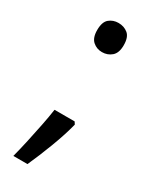

<svg xmlns="http://www.w3.org/2000/svg" viewBox="-179 -599 626 777"><g transform="rotate(30 134.0 -210.5)"><path d="M70 -482Q70 -520 88 -535Q106 -550 131 -550Q157 -550 175.5 -535Q194 -520 194 -482Q194 -446 175.5 -430Q157 -414 131 -414Q106 -414 88 -430Q70 -446 70 -482ZM183 -105Q170 -53 145.5 11.5Q121 76 97 129H31Q41 91 50.5 47.5Q60 4 68.5 -38.5Q77 -81 82 -116H176Z"/></g></svg>

Font: Noto Sans Tifinagh Rhissa Ixa
Style: Regular
Weight: 400
Designer: JamraPatel
Foundry: JamraPatel LLC
Version: Version 2.006; ttfautohint (v1.8.4.7-5d5b)